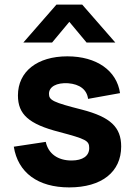

<svg xmlns="http://www.w3.org/2000/svg" viewBox="-20 -800 587 835"><path d="M206.5 -615 281.5 -705 356.5 -615H481.5L337.5 -780H225.5L81.5 -615ZM281 15C422 15 507 -52 507 -163C507 -247 460 -291 337 -323C211 -355 193 -364 193 -392C193 -423 226 -441 276 -438C327 -434 358 -410 363 -370L502 -395C488 -493 400 -555 273 -555C142 -555 58 -489 58 -385C58 -302 106 -260 238 -226C355 -195 368 -188 368 -156C368 -122 340 -102 291 -102C231 -102 190 -132 179 -183L40 -162C58 -49 145 15 281 15Z"/></svg>

Font: Manrope ExtraBold
Style: Regular
Weight: 800
Designer: Mikhail Sharanda
Foundry: Mikhail Sharanda
Version: Version 4.505